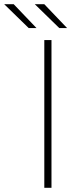

<svg xmlns="http://www.w3.org/2000/svg" viewBox="-82 -890 392 910"><path d="M128 0V-700H162V0ZM199 -757 83 -870H128L236 -757ZM54 -757 -62 -870H-17L91 -757Z"/></svg>

Font: Montserrat ExtraLight
Style: Regular
Weight: 200
Designer: Julieta Ulanovsky
Foundry: Julieta Ulanovsky
Version: Version 9.000; ttfautohint (v1.8.4.7-5d5b)